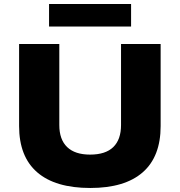

<svg xmlns="http://www.w3.org/2000/svg" viewBox="-20 -924 895 955"><path d="M429 11Q255 11 165 -67Q75 -145 75 -297V-705H275V-302Q275 -230 314 -192.5Q353 -155 428 -155Q505 -155 543.5 -192.5Q582 -230 582 -302V-705H779V-297Q779 -145 690 -67Q601 11 429 11ZM224 -792V-904H632V-792Z"/></svg>

Font: Nunito Sans 10pt SemiExpanded Black
Style: Regular
Weight: 900
Width: 6
Designer: Vernon Adams
Foundry: Vernon Adams
Version: Version 3.101;gftools[0.9.27]